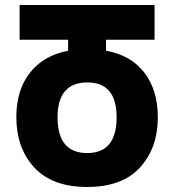

<svg xmlns="http://www.w3.org/2000/svg" viewBox="-20 -734 693 764"><path d="M327 10Q466 10 537 -67.5Q608 -145 608 -267Q608 -376 554 -445.5Q500 -515 402 -532V-576H595V-714H58V-576H251V-532Q154 -514 99.5 -445Q45 -376 45 -268Q45 -145 116.5 -67.5Q188 10 327 10ZM327 -125Q209 -125 209 -267Q209 -406 328 -406Q444 -406 444 -267Q444 -125 327 -125Z"/></svg>

Font: Noto Sans Georgian Condensed Extra
Style: Regular
Weight: 800
Width: 3
Designer: Monotype Design Team
Foundry: Monotype Imaging Inc.
Version: Version 1.901